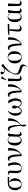

<svg xmlns="http://www.w3.org/2000/svg" viewBox="3168 -4014 1076 7453"><g transform="rotate(-90 3706.5 -288.0)"><path d="M274 14Q206 14 155 -17.5Q104 -49 76 -106Q48 -163 48 -240Q48 -325 82.5 -388.5Q117 -452 179.5 -487.5Q242 -523 325 -524L568 -527V-471L562 -466L361 -476V-474Q431 -447 473 -383.5Q515 -320 515 -241Q515 -168 483.5 -110.5Q452 -53 397.5 -19.5Q343 14 274 14ZM276 -4Q343 -4 379.5 -64.5Q416 -125 416 -234Q416 -320 395.5 -384Q375 -448 339 -476H330Q237 -476 189.5 -417Q142 -358 142 -243Q142 -134 178.5 -69Q215 -4 276 -4Z M904 14Q804 14 757.5 -36.5Q711 -87 711 -196Q711 -250 714 -287Q717 -324 719.5 -356Q722 -388 722 -427Q722 -456 713 -469Q704 -482 683 -482Q660 -482 638 -468L633 -475Q673 -522 724 -522Q764 -522 787 -497.5Q810 -473 810 -431Q810 -390 807.5 -358.5Q805 -327 802.5 -291.5Q800 -256 800 -203Q800 -128 810 -84.5Q820 -41 844.5 -22.5Q869 -4 910 -4Q980 -4 1009 -61Q1038 -118 1038 -254Q1038 -301 1030 -349Q1022 -397 1008.5 -437.5Q995 -478 977 -501L1066 -518L1071 -513Q1099 -470 1114 -407.5Q1129 -345 1129 -273Q1129 -136 1070 -61Q1011 14 904 14Z M1441 19 1372 0Q1367 -169 1351 -270.5Q1335 -372 1304.5 -417.5Q1274 -463 1226 -463Q1204 -463 1182 -455L1177 -462Q1219 -522 1281 -522Q1337 -522 1371.5 -470.5Q1406 -419 1422.5 -306.5Q1439 -194 1441 -9H1444Q1590 -139 1590 -416Q1590 -445 1588 -472.5Q1586 -500 1583 -513H1673L1678 -508Q1685 -480 1685 -436Q1685 -350 1660 -274Q1635 -198 1581 -126.5Q1527 -55 1441 19Z M1978 14Q1919 14 1875 -19Q1831 -52 1807.5 -112Q1784 -172 1784 -253Q1784 -381 1840.5 -454Q1897 -527 1996 -527Q2043 -527 2082.5 -501.5Q2122 -476 2141 -434H2143L2150 -511L2250 -518L2255 -513Q2235 -434 2223.5 -351Q2212 -268 2212 -194Q2212 -136 2217.5 -103.5Q2223 -71 2237 -58Q2251 -45 2276 -45Q2299 -45 2318 -53L2322 -46Q2280 14 2225 14Q2140 14 2135 -94H2132Q2081 14 1978 14ZM2007 -19Q2043 -19 2077.5 -49.5Q2112 -80 2128 -126Q2128 -208 2131 -281Q2134 -354 2139 -406Q2118 -456 2084.5 -483Q2051 -510 2010 -510Q1944 -510 1915.5 -452.5Q1887 -395 1887 -261Q1887 -133 1915 -76Q1943 -19 2007 -19Z M2554 187Q2535 163 2528 127Q2521 91 2526.5 53Q2532 15 2549 -13Q2533 -180 2511.5 -278.5Q2490 -377 2459 -420Q2428 -463 2381 -463Q2359 -463 2337 -455L2332 -462Q2374 -522 2436 -522Q2474 -522 2501 -497.5Q2528 -473 2545 -417Q2562 -361 2572 -267Q2582 -173 2587 -33H2590Q2745 -162 2745 -451Q2745 -494 2737 -513H2828L2833 -508Q2840 -487 2840 -454Q2840 -376 2808 -293Q2776 -210 2719 -136Q2662 -62 2588 -9Q2590 55 2591.5 106.5Q2593 158 2593 178Q2578 188 2554 187Z M3124 14Q3068 14 3026 -16Q2984 -46 2961 -100Q2938 -154 2938 -226Q2938 -288 2961 -344.5Q2984 -401 3025.5 -445.5Q3067 -490 3122 -516L3132 -507Q3036 -421 3036 -218Q3036 -124 3064 -69Q3092 -14 3141 -14Q3210 -14 3258 -160Q3236 -191 3226 -218Q3216 -245 3216 -275Q3216 -311 3233.5 -334.5Q3251 -358 3277 -358Q3304 -358 3321 -335Q3338 -312 3338 -275Q3338 -247 3330 -224Q3322 -201 3296 -160Q3317 -84 3346.5 -49Q3376 -14 3419 -14Q3469 -14 3497 -68Q3525 -122 3525 -216Q3525 -262 3511.5 -312.5Q3498 -363 3473.5 -410.5Q3449 -458 3417 -495L3506 -513L3512 -507Q3543 -476 3566 -430Q3589 -384 3602.5 -332Q3616 -280 3616 -230Q3616 -118 3565 -52Q3514 14 3427 14Q3373 14 3333.5 -20.5Q3294 -55 3279 -116H3276Q3252 -49 3215.5 -17.5Q3179 14 3124 14Z M3918 19 3849 0Q3844 -169 3828 -270.5Q3812 -372 3781.5 -417.5Q3751 -463 3703 -463Q3681 -463 3659 -455L3654 -462Q3696 -522 3758 -522Q3814 -522 3848.5 -470.5Q3883 -419 3899.5 -306.5Q3916 -194 3918 -9H3921Q4067 -139 4067 -416Q4067 -445 4065 -472.5Q4063 -500 4060 -513H4150L4155 -508Q4162 -480 4162 -436Q4162 -350 4137 -274Q4112 -198 4058 -126.5Q4004 -55 3918 19Z M4397 14Q4339 14 4313 -23.5Q4287 -61 4287 -143Q4287 -188 4286.5 -244Q4286 -300 4285.5 -355Q4285 -410 4284.5 -452Q4284 -494 4283 -511L4380 -518L4386 -513Q4383 -474 4380 -420Q4377 -366 4374.5 -309.5Q4372 -253 4370.5 -205.5Q4369 -158 4369 -134Q4369 -88 4383.5 -66.5Q4398 -45 4429 -45Q4446 -45 4465.5 -49.5Q4485 -54 4496 -60L4501 -53Q4482 -22 4453.5 -4Q4425 14 4397 14ZM4323 -572 4314 -576 4371 -739Q4380 -765 4388.5 -773.5Q4397 -782 4413 -782Q4427 -782 4437.5 -773.5Q4448 -765 4460 -745V-738Z M4833 230 4825 223Q4871 177 4871 118Q4871 80 4844.5 57Q4818 34 4753 17Q4667 -6 4620.5 -31.5Q4574 -57 4556.5 -96.5Q4539 -136 4539 -200Q4539 -289 4602 -410.5Q4665 -532 4781 -665Q4738 -645 4693 -645Q4627 -645 4588 -673.5Q4549 -702 4549 -750Q4549 -776 4563.5 -791Q4578 -806 4603 -806Q4624 -806 4638 -793Q4652 -780 4652 -760Q4652 -734 4621 -684Q4656 -665 4696 -665Q4753 -665 4802 -691Q4827 -718 4844.5 -737Q4862 -756 4883 -775L4948 -719V-708Q4830 -624 4746 -541Q4662 -458 4617.5 -382Q4573 -306 4573 -243Q4573 -208 4581.5 -183.5Q4590 -159 4612.5 -140.5Q4635 -122 4675.5 -105Q4716 -88 4780 -69Q4839 -52 4872 -34Q4905 -16 4918.5 8Q4932 32 4932 67Q4932 102 4908.5 141Q4885 180 4833 230Z M5204 14Q5133 14 5080.5 -18Q5028 -50 4999.5 -108Q4971 -166 4971 -245Q4971 -332 5001 -395.5Q5031 -459 5086.5 -493Q5142 -527 5218 -527Q5287 -527 5338 -495.5Q5389 -464 5417 -406.5Q5445 -349 5445 -270Q5445 -184 5415 -120Q5385 -56 5331 -21Q5277 14 5204 14ZM5220 -4Q5284 -4 5313.5 -62.5Q5343 -121 5343 -245Q5343 -509 5199 -509Q5133 -509 5102.5 -452.5Q5072 -396 5072 -274Q5072 -141 5109.5 -72.5Q5147 -4 5220 -4Z M5742 19 5673 0Q5668 -169 5652 -270.5Q5636 -372 5605.5 -417.5Q5575 -463 5527 -463Q5505 -463 5483 -455L5478 -462Q5520 -522 5582 -522Q5638 -522 5672.5 -470.5Q5707 -419 5723.5 -306.5Q5740 -194 5742 -9H5745Q5891 -139 5891 -416Q5891 -445 5889 -472.5Q5887 -500 5884 -513H5974L5979 -508Q5986 -480 5986 -436Q5986 -350 5961 -274Q5936 -198 5882 -126.5Q5828 -55 5742 19Z M6321 14Q6266 14 6235.5 -19Q6205 -52 6205 -111Q6205 -156 6216 -247.5Q6227 -339 6247 -466H6057L6059 -485Q6090 -500 6124 -509.5Q6158 -519 6178 -519L6500 -527V-471L6493 -466H6300Q6298 -432 6296 -386.5Q6294 -341 6292.5 -293.5Q6291 -246 6290 -206Q6289 -166 6289 -142Q6289 -44 6359 -44Q6388 -44 6409 -53.5Q6430 -63 6452 -87L6462 -80Q6426 -26 6396 -6Q6366 14 6321 14Z M6768 14Q6709 14 6665 -19Q6621 -52 6597.5 -112Q6574 -172 6574 -253Q6574 -381 6630.5 -454Q6687 -527 6786 -527Q6833 -527 6872.5 -501.5Q6912 -476 6931 -434H6933L6940 -511L7040 -518L7045 -513Q7025 -434 7013.5 -351Q7002 -268 7002 -194Q7002 -136 7007.5 -103.5Q7013 -71 7027 -58Q7041 -45 7066 -45Q7089 -45 7108 -53L7112 -46Q7070 14 7015 14Q6930 14 6925 -94H6922Q6871 14 6768 14ZM6797 -19Q6833 -19 6867.5 -49.5Q6902 -80 6918 -126Q6918 -208 6921 -281Q6924 -354 6929 -406Q6908 -456 6874.5 -483Q6841 -510 6800 -510Q6734 -510 6705.5 -452.5Q6677 -395 6677 -261Q6677 -133 6705 -76Q6733 -19 6797 -19Z M7309 14Q7251 14 7225 -23.5Q7199 -61 7199 -143Q7199 -188 7198.5 -244Q7198 -300 7197.5 -355Q7197 -410 7196.5 -452Q7196 -494 7195 -511L7292 -518L7298 -513Q7295 -474 7292 -420Q7289 -366 7286.5 -309.5Q7284 -253 7282.5 -205.5Q7281 -158 7281 -134Q7281 -88 7295.5 -66.5Q7310 -45 7341 -45Q7358 -45 7377.5 -49.5Q7397 -54 7408 -60L7413 -53Q7394 -22 7365.5 -4Q7337 14 7309 14Z"/></g></svg>

Font: Literata 72pt
Style: Regular
Weight: 400
Designer: Latin by Veronika Burian and Jose Scaglione. Greek by Irene Vlachou. Cyrillic by Vera Evstafieva.
Foundry: TypeTogether
Version: Version 3.002